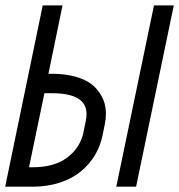

<svg xmlns="http://www.w3.org/2000/svg" viewBox="-21 -704 676 724"><path d="M146.5 -352.5 88.4 -73.2H101.6Q184.6 -73.2 233.4 -110.6Q282.2 -147.9 293.9 -206.1L302.7 -249Q305.2 -260.7 305.2 -274.4Q305.2 -352.5 174.8 -352.5ZM174.8 -425.8Q222.7 -425.8 260 -415.8Q297.4 -405.8 319.1 -390.1Q340.8 -374.5 354.7 -353.5Q368.7 -332.5 373.5 -313.5Q378.4 -294.4 378.4 -274.4Q378.4 -254.9 374 -234.4L365.2 -191.4Q356.9 -151.9 336.4 -117.9Q315.9 -84 283.7 -57.4Q251.5 -30.8 204.6 -15.4Q157.7 0 101.6 0H-1.5L140.1 -683.6H214.8L161.6 -425.8ZM492.2 0H417.5L559.6 -683.6H634.3Z"/></svg>

Font: Anka/Coder
Style: Italic
Weight: 400
Italic angle: -12°
Monospace: yes
Version: Version 001.100